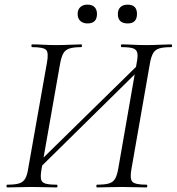

<svg xmlns="http://www.w3.org/2000/svg" viewBox="-20 -819 772 839"><path d="M140.6 -72.4 126.2 -87.4 605.6 -557.4 617.8 -542.4ZM12 0Q8.2 0 8.2 -6Q8.2 -12 12 -12Q46 -12 63.7 -17.6Q81.4 -23.2 90.3 -38.8Q99.2 -54.4 103.2 -82.4L185.2 -545.4Q193.2 -588.6 181.6 -600.8Q170 -613 120.4 -613Q117.2 -613 117.2 -619Q117.2 -625 120.4 -625Q143.4 -625 170.1 -623.5Q196.8 -622 225.4 -622Q259.4 -622 286.8 -623.5Q314.2 -625 334.4 -625Q338.2 -625 338.2 -619Q338.2 -613 334.4 -613Q301 -613 282.8 -606.8Q264.6 -600.6 256.1 -584.6Q247.6 -568.6 242.4 -539.6L161.4 -79.4Q156.4 -50.6 159.3 -36.2Q162.2 -21.8 178 -16.9Q193.8 -12 227.2 -12Q231.2 -12 231.2 -6Q231.2 0 227.2 0Q204.6 0 177.8 -1Q151 -2 118.8 -2Q88.4 -2 60.5 -1Q32.6 0 12 0ZM404 0Q401 0 401 -6Q401 -12 404 -12Q438.6 -12 456.8 -17.6Q475 -23.2 483.5 -38.8Q492 -54.4 496.8 -82.4L577.2 -543.4Q583 -572.4 580.1 -587.3Q577.2 -602.2 561.9 -607.6Q546.6 -613 512.2 -613Q508.2 -613 508.2 -619Q508.2 -625 512.2 -625Q535 -625 561.4 -623.5Q587.8 -622 620 -622Q650.6 -622 678.7 -623.5Q706.8 -625 728 -625Q732 -625 732 -619Q732 -613 728 -613Q694.2 -613 676.1 -607.4Q658 -601.8 649.2 -586.6Q640.4 -571.4 635.2 -542.4L554.2 -79.4Q546.4 -36.4 559 -24.2Q571.6 -12 619.6 -12Q623.6 -12 623.6 -6Q623.6 0 619.6 0Q597 0 569.6 -1Q542.2 -2 512.6 -2Q479.2 -2 451.9 -1Q424.6 0 404 0ZM362.2 -716.6Q342.9 -716.6 331 -727.5Q319.2 -738.4 319.2 -758Q319.2 -777.2 331 -788Q342.9 -798.8 362.2 -798.8Q382.5 -798.8 393.1 -788Q403.8 -777.2 403.8 -758Q403.8 -716.6 362.2 -716.6ZM537.9 -716.6Q495 -716.6 495 -758Q495 -777.2 506.3 -787.9Q517.5 -798.6 537.9 -798.6Q578.6 -798.6 578.6 -758Q578.6 -716.6 537.9 -716.6Z"/></svg>

Font: Cormorant Light
Style: Italic
Weight: 300
Italic angle: -10°
Designer: Christian Thalmann (Catharsis Fonts)
Foundry: Catharsis Fonts
Version: Version 4.000